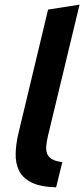

<svg xmlns="http://www.w3.org/2000/svg" viewBox="-20 -796 362 826"><path d="M221.5 9.8Q154.2 8.2 115.9 -10.8Q77.5 -29.8 61.9 -61.8Q46.2 -93.8 47.4 -135.5Q48.5 -177.2 59.5 -223.2L186.8 -754.8L322.2 -776L186.5 -212.2Q181.2 -189.5 179.2 -170.4Q177.2 -151.2 182.2 -136.4Q187.2 -121.5 202.8 -111.9Q218.2 -102.2 248 -98.5Z"/></svg>

Font: Ubuntu Sans
Style: Italic
Weight: 400
Italic angle: -13.5°
Designer: Dalton Maag Ltd
Foundry: Dalton Maag Ltd
Version: Version 1.006